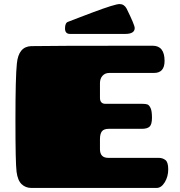

<svg xmlns="http://www.w3.org/2000/svg" viewBox="-20 -925 884 945"><path d="M63 -612Q71 -696 134 -698Q206 -700 731 -700Q790 -700 790 -625Q790 -566 738 -566H518Q497 -566 484.5 -552Q472 -538 472 -516V-444Q472 -414 499 -414H681Q697 -414 705.5 -411Q714 -408 721 -393.5Q728 -379 728 -346Q728 -313 716.5 -302Q705 -291 679 -291H516Q491 -291 481.5 -278.5Q472 -266 472 -240V-191Q472 -148 513 -148H762Q780 -148 794 -137.5Q808 -127 808 -91.5Q808 -56 791 -28Q774 0 751 0H134Q106 0 86.5 -18.5Q67 -37 61.5 -79.5Q56 -122 56 -334.5Q56 -547 63 -612ZM596 -758H325Q300 -758 300 -785Q300 -812 314.5 -817.5Q329 -823 370.5 -839Q412 -855 439 -865Q546 -905 568.5 -905Q591 -905 603 -883Q643 -802 643 -787Q643 -758 596 -758Z"/></svg>

Font: Chango
Style: Regular
Weight: 400
Designer: Manuel Lupez
Foundry: Fontstage
Version: Version 1.001